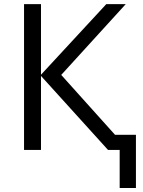

<svg xmlns="http://www.w3.org/2000/svg" viewBox="-20 -734 702 940"><path d="M595.7 -713.9 279.8 -367.2 543 -74.2H645.5V186.5H565.9V0H508.8L180.7 -362.3V0H97.7V-713.9H180.7V-368.2L500.5 -713.9Z"/></svg>

Font: Wonky
Style: Regular
Weight: 400
Designer: Monotype Design Team
Foundry: Monotype Imaging Inc.
Version: Version 3.000